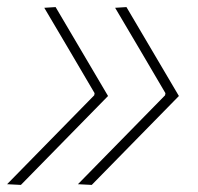

<svg xmlns="http://www.w3.org/2000/svg" viewBox="-32 -520 559 542"><path d="M227 2 188 0Q250 -63 311 -125.5Q372 -188 434 -251L435 -257Q400 -317 364.2 -377.5Q328.5 -438 293 -498L325 -500Q362 -437 399 -374.5Q436 -312 473 -249Q411 -186 350 -123.5Q289 -61 227 2ZM27 2 -12 0Q50 -63 111 -125.5Q172 -188 234 -251L235 -257Q200 -317 164.2 -377.5Q128.5 -438 93 -498L125 -500Q162 -437 199 -374.5Q236 -312 273 -249Q211 -186 150 -123.5Q89 -61 27 2Z"/></svg>

Font: Commissioner Thin
Style: Italic
Weight: 100
Italic angle: -12°
Designer: Kostas Bartsokas
Foundry: Kostas Bartsokas
Version: Version 1.000; ttfautohint (v1.8.3)